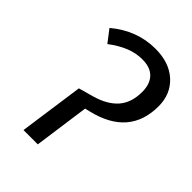

<svg xmlns="http://www.w3.org/2000/svg" viewBox="-206 -796 892 892"><g transform="rotate(45 240.0 -350.5)"><path d="M159 -319 231 -339Q305 -360 342 -402.5Q379 -445 379 -515Q379 -567 352 -595Q325 -623 273 -623Q230 -623 189.5 -606.5Q149 -590 107 -558L61 -618Q160 -701 281 -701Q372 -701 426 -651.5Q480 -602 480 -522Q480 -329 271 -279L246 -273L208 0H114Z"/></g></svg>

Font: Fira Sans
Style: Italic
Weight: 400
Italic angle: -8°
Designer: bBox Type GmbH & Carrois Corporate GbR & Edenspiekermann AG
Foundry: bBox Type GmbH & Carrois Corporate GbR & Edenspiekermann AG
Version: Version 4.301